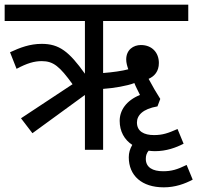

<svg xmlns="http://www.w3.org/2000/svg" viewBox="-20 -642 846 823"><path d="M119 -71 344 -235V0H422V-261C467 -264 526 -274 556 -286C561 -272 571 -254 580 -235C521 -211 493 -169 493 -124C493 -79 513 -43 547 -21C537 -4 532 13 532 32C532 111 588 161 682 161C731 161 772 146 806 128L780 65C739 85 715 92 679 92C635 92 605 76 605 39C605 26 608 15 617 4C625 5 634 6 644 6C693 6 734 -9 767 -26L741 -89C700 -71 677 -63 640 -63C597 -63 567 -79 567 -117C567 -147 591 -175 655 -186L667 -218C651 -243 634 -272 617 -304C642 -315 661 -336 661 -372C661 -416 632 -449 584 -449C552 -449 521 -429 521 -387C521 -373 525 -359 530 -345C504 -338 462 -332 422 -329V-552H787V-622H0V-552H344V-326C276 -421 234 -454 159 -454C108 -454 66 -438 23 -418L51 -347C96 -371 127 -380 159 -380C209 -380 236 -357 291 -281L70 -135Z"/></svg>

Font: Noto Sans SemiCondensed
Style: Italic
Weight: 400
Width: 4
Italic angle: -12°
Designer: Monotype Design Team
Foundry: Monotype Imaging Inc.
Version: Version 2.013